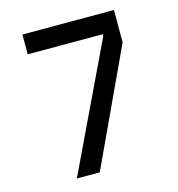

<svg xmlns="http://www.w3.org/2000/svg" viewBox="-116 -901 932 1003"><g transform="rotate(-15 350.0 -400.0)"><path d="M591 -625 300 0H176L502 -683V-693H96V-800H591Z"/></g></svg>

Font: Martian Mono
Style: Regular
Weight: 400
Monospace: yes
Designer: Roman Shamin
Foundry: Evil Martians
Version: Version 1.000; ttfautohint (v1.8.4.7-5d5b)